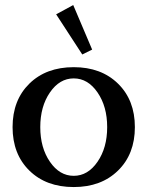

<svg xmlns="http://www.w3.org/2000/svg" viewBox="-20 -736 589 768"><path d="M309.1 -518.1 204.6 -678.7 272.9 -715.8 348.6 -537.6ZM274.9 12.2Q164.6 12.2 97.4 -53.7Q30.3 -119.6 30.3 -227.5Q30.3 -335.4 97.4 -401.4Q164.6 -467.3 274.9 -467.3Q384.8 -467.3 452.1 -401.4Q519.5 -335.4 519.5 -227.5Q519.5 -119.6 452.1 -53.7Q384.8 12.2 274.9 12.2ZM179.7 -88.9Q218.3 -32.7 274.9 -32.7Q331.5 -32.7 370.1 -88.9Q408.7 -145 408.7 -227.5Q408.7 -310.1 370.1 -366.2Q331.5 -422.4 274.9 -422.4Q218.3 -422.4 179.7 -366.2Q141.1 -310.1 141.1 -227.5Q141.1 -145 179.7 -88.9Z"/></svg>

Font: Elstob 6pt Medium
Style: Regular
Weight: 500
Designer: Peter S. Baker
Version: Version 1.015